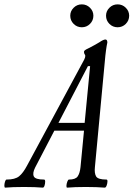

<svg xmlns="http://www.w3.org/2000/svg" viewBox="-86 -857 612 880"><path d="M-62 3Q-66 3 -66 -6Q-66 -15 -63 -24.5Q-60 -34 -56 -34Q-17 -34 1.5 -49Q20 -64 38 -98L300 -584Q305 -594 305 -601Q305 -603 304 -605Q303 -607 301 -610Q299 -614 299 -620Q299 -623 303 -626.5Q307 -630 320 -636Q332 -642 346.5 -650Q361 -658 369 -663Q388 -676 397 -676Q406 -676 406 -662Q403 -649 400 -627.5Q397 -606 394 -571L349 -91Q346 -63 354.5 -48.5Q363 -34 402 -34Q407 -34 406.5 -24.5Q406 -15 402.5 -6Q399 3 394 3Q358 0 307 0Q255 0 222 3Q218 3 218.5 -6Q219 -15 222.5 -24.5Q226 -34 230 -34Q260 -34 270 -48.5Q280 -63 283 -91L299 -258H163L75 -89Q62 -63 69 -48.5Q76 -34 116 -34Q121 -34 121 -24.5Q121 -15 118 -6Q115 3 110 3Q76 0 24 0Q-29 0 -62 3ZM317 -554 182 -294H302L327 -554ZM289 -732Q267 -732 251.5 -747.5Q236 -763 236 -785Q236 -806 251.5 -821.5Q267 -837 289 -837Q311 -837 326.5 -821.5Q342 -806 342 -785Q342 -763 326.5 -747.5Q311 -732 289 -732ZM453 -732Q431 -732 415.5 -747.5Q400 -763 400 -785Q400 -806 415.5 -821.5Q431 -837 453 -837Q475 -837 490.5 -821.5Q506 -806 506 -785Q506 -763 490.5 -747.5Q475 -732 453 -732Z"/></svg>

Font: Junicode Two Beta Condensed
Style: Italic
Weight: 400
Width: 3
Italic angle: -9°
Version: Version 1.053; ttfautohint (v1.8.4)